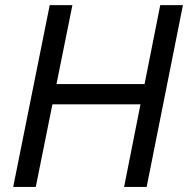

<svg xmlns="http://www.w3.org/2000/svg" viewBox="-20 -740 744 760"><path d="M176.8 -719.7H266.6L203.6 -407.2H552.2L614.3 -719.7H704.1L560.5 0H471.2L536.1 -327.1H187.5L121.6 0H32.2Z"/></svg>

Font: Reddit Sans Chocolate
Style: Italic
Weight: 400
Italic angle: -11.25°
Designer: Stephen Hutchings
Version: Version 1.013